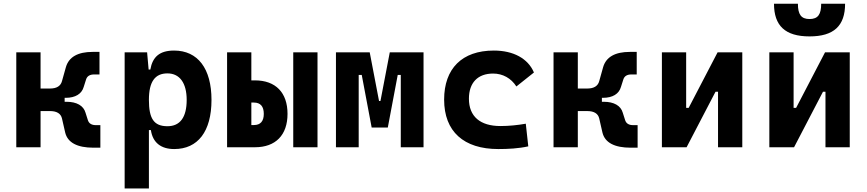

<svg xmlns="http://www.w3.org/2000/svg" viewBox="-20 -803 4728 1047"><path d="M68.8 0H201.2V-197.3H253.4C290 -197.3 312 -183.1 317.9 -157.2L335.4 -80.6C348.6 -24.9 401.9 2.4 489.7 2.4H527.3V-120.6H502.9C480 -120.6 465.3 -129.4 459.5 -147L446.3 -188.5C435.5 -226.6 398.4 -248 342.8 -248H332.5V-269.5H337.9C391.1 -269.5 425.8 -291 436.5 -329.1L449.7 -370.6C455.6 -388.2 470.2 -397 493.2 -397H522.5V-520H484.9C405.3 -520 355.5 -492.7 339.4 -437L317.9 -360.4C311 -334.5 289.6 -320.3 253.4 -320.3H201.2V-517.6H68.8Z M659.7 224.6H792V-93.8H802.7C813 -24.9 857.9 9.8 930.2 9.8C1058.6 9.8 1133.3 -85.4 1133.3 -258.3C1133.3 -429.2 1058.6 -527.3 929.2 -527.3C850.6 -527.3 812 -493.2 799.8 -423.8H790.5L782.2 -517.6H659.7ZM792 -258.3C792 -358.4 825.7 -402.8 893.1 -402.8C960 -402.8 998 -350.1 998 -258.3C998 -163.1 961.9 -114.7 893.1 -114.7C817.9 -114.7 792 -157.7 792 -258.3Z M1218.3 0H1370.1C1482.9 0 1547.9 -66.4 1547.9 -182.1C1547.9 -298.3 1482.9 -364.7 1370.1 -364.7H1350.6V-517.6H1218.3ZM1579.1 0H1711.4V-517.6H1579.1ZM1350.6 -121.1V-243.7H1364.7C1400.4 -243.7 1418.5 -222.7 1418.5 -182.1C1418.5 -142.1 1400.4 -121.1 1364.7 -121.1Z M1812 0H1936V-394.5H1952.6L2006.8 -107.4H2094.7L2148.9 -394.5H2165.5V0H2289.6V-517.6H2105.5L2054.7 -252.4H2046.9L1996.1 -517.6H1812Z M2697.3 9.8C2750.5 9.8 2808.1 6.8 2860.8 -4.9L2847.2 -128.4C2802.7 -120.6 2755.9 -115.7 2709 -115.7C2599.1 -115.7 2537.1 -167.5 2537.1 -264.6C2537.1 -352.5 2585.9 -401.9 2668.9 -401.9C2721.7 -401.9 2767.1 -376.5 2795.9 -331.5L2891.6 -407.7C2859.4 -483.9 2779.8 -527.3 2672.9 -527.3C2499 -527.3 2401.9 -428.7 2401.9 -259.8C2401.9 -85.9 2508.8 9.8 2697.3 9.8Z M2998.5 0H3130.9V-197.3H3183.1C3219.7 -197.3 3241.7 -183.1 3247.6 -157.2L3265.1 -80.6C3278.3 -24.9 3331.5 2.4 3419.4 2.4H3457V-120.6H3432.6C3409.7 -120.6 3395 -129.4 3389.2 -147L3376 -188.5C3365.2 -226.6 3328.1 -248 3272.5 -248H3262.2V-269.5H3267.6C3320.8 -269.5 3355.5 -291 3366.2 -329.1L3379.4 -370.6C3385.3 -388.2 3399.9 -397 3422.9 -397H3452.1V-520H3414.6C3335 -520 3285.2 -492.7 3269 -437L3247.6 -360.4C3240.7 -334.5 3219.2 -320.3 3183.1 -320.3H3130.9V-517.6H2998.5Z M3589.4 0H3724.1L3881.8 -302.7H3895.5V0H4027.8V-517.6H3893.1L3735.4 -214.8H3721.7V-517.6H3589.4Z M4175.3 0H4310.1L4467.8 -302.7H4481.4V0H4613.8V-517.6H4479L4321.3 -214.8H4307.6V-517.6H4175.3ZM4394.5 -604.5C4526.9 -604.5 4588.4 -662.1 4588.4 -782.7H4458C4458 -725.6 4441.4 -699.2 4394.5 -699.2C4348.6 -699.2 4331.1 -724.6 4331.1 -782.7H4200.7C4200.7 -663.1 4261.2 -604.5 4394.5 -604.5Z"/></svg>

Font: CaskaydiaCove Nerd Font
Style: Bold
Weight: 700
Designer: Aaron Bell
Foundry: Saja Typeworks
Version: Version 2111.1;Nerd Fonts 2.3.0